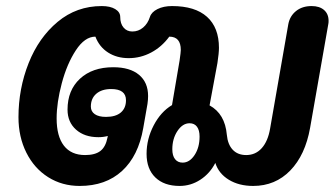

<svg xmlns="http://www.w3.org/2000/svg" viewBox="-20 -604 1105 634"><path d="M41 -217Q41 -311 74.5 -395.5Q108 -480 170.5 -532Q233 -584 316 -584Q344 -584 360.5 -574Q377 -564 377 -548Q377 -526 388 -513Q399 -500 417 -500Q437 -500 452.5 -513Q468 -526 475 -548Q480 -564 500 -574Q520 -584 548 -584Q624 -584 663.5 -548.5Q703 -513 703 -446Q703 -429 698 -396L672 -256Q723 -228 729 -159Q732 -127 748.5 -109.5Q765 -92 793 -92Q824 -92 844.5 -115Q865 -138 872 -180L932 -524Q937 -551 957.5 -567.5Q978 -584 1009 -584Q1035 -584 1050 -571Q1065 -558 1065 -535Q1065 -528 1064 -524L1004 -182Q988 -92 938.5 -41Q889 10 816 10Q769 10 735.5 -10.5Q702 -31 691 -66Q673 -31 641.5 -10.5Q610 10 573 10Q522 10 493 -18Q464 -46 464 -96Q464 -145 487.5 -190Q511 -235 548 -257L573 -404Q577 -432 577 -439Q577 -483 539 -483Q514 -449 479 -430.5Q444 -412 405 -412Q366 -412 337 -430.5Q308 -449 295 -483Q260 -483 230.5 -438Q201 -393 184 -329Q167 -265 167 -213Q167 -154 191 -123Q215 -92 261 -92Q294 -92 311.5 -105.5Q329 -119 335 -150L336 -155Q321 -151 305 -151Q259 -151 231 -176Q203 -201 203 -242Q203 -306 244 -344Q285 -382 354 -382Q409 -382 439 -357Q469 -332 469 -287Q469 -275 467 -261L453 -181Q437 -89 383 -39.5Q329 10 243 10Q185 10 139 -19Q93 -48 67 -100Q41 -152 41 -217ZM396 -273Q396 -310 347 -310Q316 -310 298 -294.5Q280 -279 280 -252Q280 -236 293 -227Q306 -218 330 -218Q362 -218 379 -232.5Q396 -247 396 -273ZM639 -153Q639 -174 630.5 -185.5Q622 -197 606 -197Q583 -197 566 -171.5Q549 -146 549 -111Q549 -90 558 -78.5Q567 -67 583 -67Q606 -67 622.5 -92Q639 -117 639 -153Z"/></svg>

Font: Kodchasan
Style: Bold Italic
Weight: 700
Italic angle: -10°
Version: Version 1.000; ttfautohint (v1.6)